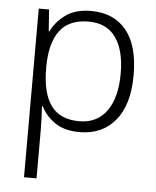

<svg xmlns="http://www.w3.org/2000/svg" viewBox="-54 -588 708 871"><g transform="rotate(5 299.5 -153.0)"><path d="M327 -542Q429 -542 486 -473Q543 -404 543 -269Q543 -134 483.5 -62Q424 10 321 10Q251 10 208 -20Q165 -50 145 -92H141Q143 -67 144 -37.5Q145 -8 145 17V236H88V-532H135L142 -433H145Q165 -476 209 -509Q253 -542 327 -542ZM319 -493Q230 -493 188 -437Q146 -381 145 -276V-266Q145 -152 186.5 -95.5Q228 -39 315 -39Q397 -39 440.5 -100.5Q484 -162 484 -270Q484 -377 442.5 -435Q401 -493 319 -493Z"/></g></svg>

Font: Noto Sans Gurmukhi UI Light
Style: Regular
Weight: 300
Designer: Jelle Bosma - Monotype Design Team
Foundry: Monotype Imaging Inc.
Version: Version 2.004; ttfautohint (v1.8.4.7-5d5b)